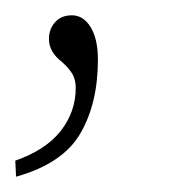

<svg xmlns="http://www.w3.org/2000/svg" viewBox="-68 -93 234 251"><path d="M-48 117Q-8 103 11.5 78Q31 53 31 22Q31 11 26.5 3.5Q22 -4 13 -12Q-4 -25 -4 -42Q-4 -55 4 -64Q12 -73 26 -73Q41 -73 50.5 -57.5Q60 -42 60 -15Q60 42 37 81.5Q14 121 -47 138Z"/></svg>

Font: Noto Serif CondThin
Style: Italic
Weight: 250
Width: 3
Italic angle: -12°
Designer: Monotype Design Team
Foundry: Monotype Imaging Inc.
Version: Version 1.001